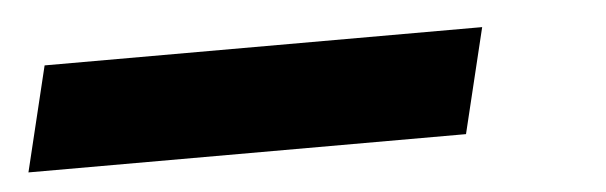

<svg xmlns="http://www.w3.org/2000/svg" viewBox="-106 16 691 219"><g transform="rotate(-5 240.0 125.0)"><path d="M-80 185 -51 65H450L421 185Z"/></g></svg>

Font: Ubuntu Sans Mono
Style: Italic
Weight: 400
Italic angle: -13.5°
Monospace: yes
Designer: Dalton Maag Ltd
Foundry: Dalton Maag Ltd
Version: Version 1.006